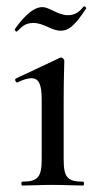

<svg xmlns="http://www.w3.org/2000/svg" viewBox="-20 -574 310 594"><path d="M190 -527C159 -527 133 -552 111 -552C77 -552 43 -508 26 -484C24 -480 31 -474 33 -477C46 -489 56 -503 83 -503C116 -503 139 -479 168 -479C191 -479 210 -492 246 -547C249 -550 242 -556 239 -554C228 -541 216 -527 190 -527ZM49 0C74 0 107 -2 143 -2C179 -2 212 0 237 0C241 0 241 -12 237 -12C188 -12 177 -26 177 -81V-267C177 -332 179 -372 179 -386C179 -390 174 -396 169 -396C167 -396 167 -396 165 -395L29 -331C24 -329 29 -317 34 -319C52 -328 67 -332 77 -332C101 -332 109 -312 109 -265V-81C109 -26 97 -12 49 -12C45 -12 45 0 49 0Z"/></svg>

Font: Cormorant Infant Book
Style: Regular
Weight: 500
Designer: Christian Thalmann (Catharsis Fonts)
Version: Version 1.000;PS 002.000;hotconv 1.0.88;makeotf.lib2.5.64775